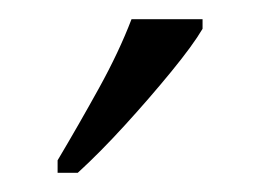

<svg xmlns="http://www.w3.org/2000/svg" viewBox="-20 -786 271 200"><path d="M40 -619Q62 -656 83 -694Q104 -732 117 -766H191V-756Q181 -739 158.5 -711.5Q136 -684 110 -655.5Q84 -627 61 -606H40Z"/></svg>

Font: Noto Serif Lao Condensed Light
Style: Regular
Weight: 300
Width: 3
Designer: Monotype Design Team
Foundry: Monotype Imaging Inc.
Version: Version 2.003; ttfautohint (v1.8.4.7-5d5b)